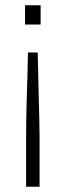

<svg xmlns="http://www.w3.org/2000/svg" viewBox="-20 -530 249 728"><path d="M79 178V42Q79 18 79 -13Q79 -44 79.5 -81Q80 -118 81.5 -159.5Q83 -201 84 -244.5Q85 -288 86 -331H123Q124 -288 125 -244.5Q126 -201 127 -159.5Q128 -118 129 -81Q130 -44 130 -13Q130 18 130 42V178ZM75 -437V-510H134V-437Z"/></svg>

Font: Saira Thin ExtraLight
Style: Regular
Weight: 250
Version: Version 1.101